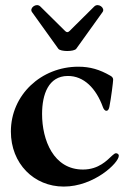

<svg xmlns="http://www.w3.org/2000/svg" viewBox="-20 -701 503 736"><path d="M224.4 14.2C340.6 14.2 435.4 -76.7 435.4 -103.7C435.4 -111.9 427.2 -113.6 424.4 -113.6C420.5 -113.6 415.8 -109.7 410.2 -104.8C391.3 -87.7 359.4 -51.1 297.9 -51.1C184.7 -51.1 141.3 -164.8 141.3 -263.8C141.3 -340.2 166.2 -409.1 239.3 -409.8C301.5 -410.5 348.4 -362.2 374.3 -290.8C376.8 -283.7 381.4 -276.3 388.1 -276.3C392.4 -276.3 396.7 -279.8 399.1 -290.5C406.2 -326 413.7 -387.8 413.7 -394.9C413.7 -404.8 407.7 -408 402.3 -411.2C362.2 -434.3 325.3 -445.3 280.2 -445.3C138.1 -445.3 21.7 -337.4 21.7 -196.7C21.7 -73.9 110.1 14.2 224.4 14.2ZM102.6 -654.8 203.5 -514.2C211.6 -502.5 264.2 -502.5 272.4 -514.2L373.2 -654.8C384.2 -670.1 356.9 -691.4 341.3 -676.1L246.4 -582C240.4 -576.3 236.2 -576.3 230.1 -581.7L134.6 -676.1C119 -691.4 91.6 -670.1 102.6 -654.8Z"/></svg>

Font: Margiela Serif Semibold
Style: Regular
Weight: 600
Designer: Andreas Faust, Stefan Endress
Version: Version 1.002;FEAKit 1.0